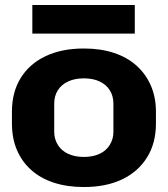

<svg xmlns="http://www.w3.org/2000/svg" viewBox="-20 -742 674 772"><path d="M317 10Q250 10 196.5 -7.5Q143 -25 105.5 -58.5Q68 -92 48 -139Q28 -186 28 -245V-293Q28 -371 63 -428Q98 -485 163 -516Q228 -547 317 -547Q384 -547 437.5 -529.5Q491 -512 528.5 -478.5Q566 -445 586.5 -398Q607 -351 607 -293V-245Q607 -167 571.5 -109.5Q536 -52 471.5 -21Q407 10 317 10ZM317 -111Q354 -111 380.5 -123.5Q407 -136 421.5 -159.5Q436 -183 436 -212V-325Q436 -356 421.5 -379Q407 -402 380.5 -414.5Q354 -427 317 -427Q281 -427 254 -414.5Q227 -402 212.5 -379Q198 -356 198 -325V-212Q198 -183 212.5 -159.5Q227 -136 254 -123.5Q281 -111 317 -111ZM110 -607V-722H522V-607Z"/></svg>

Font: Hubot Sans
Style: Bold
Weight: 700
Designer: Deni Anggara
Foundry: GitHub, Inc., Subsidiary of Microsoft Corporation
Version: Version 2.000